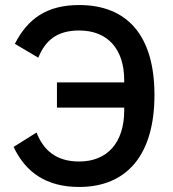

<svg xmlns="http://www.w3.org/2000/svg" viewBox="-20 -730 688 762"><path d="M206 -403H473V-411C473 -536 407 -609 294 -609C205 -609 159 -568 132 -501L39 -556C90 -656 166 -710 294 -710C485 -710 593 -589 593 -353C593 -117 485 12 294 12C163 12 81 -47 34 -147L125 -204C152 -135 202 -89 294 -89C407 -89 473 -165 473 -292V-303H206Z"/></svg>

Font: Plexus Sans Medium
Style: Regular
Weight: 500
Version: Version 2.001;PS 002.001;hotconv 1.0.70;makeotf.lib2.5.58329